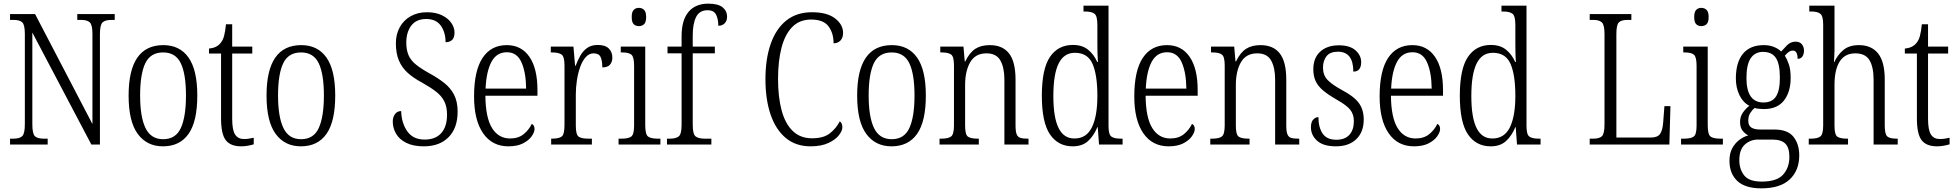

<svg xmlns="http://www.w3.org/2000/svg" viewBox="-20 -791 10713 1051"><path d="M35 0V-32H53Q87 -32 101.5 -45.5Q116 -59 116 -111V-605Q116 -656 101.5 -669Q87 -682 55 -682H35V-714H172L486 -112V-605Q486 -655 471.5 -668.5Q457 -682 425 -682H403V-714H608V-682H589Q556 -682 541.5 -668.5Q527 -655 527 -603V0H480L157 -613V-111Q157 -59 171 -45.5Q185 -32 219 -32H241V0Z M872 10Q784 10 734 -58Q684 -126 684 -268Q684 -544 874 -544Q964 -544 1012 -476Q1060 -408 1060 -268Q1060 -126 1012 -58Q964 10 872 10ZM873 -29Q942 -29 970 -90.5Q998 -152 998 -268Q998 -386 969.5 -445Q941 -504 873 -504Q804 -504 775.5 -445Q747 -386 747 -268Q747 -151 776.5 -90Q806 -29 873 -29Z M1300 10Q1242 10 1216 -23.5Q1190 -57 1190 -143V-498H1124V-525Q1166 -529 1187 -555Q1200 -570 1206.5 -594Q1213 -618 1217 -658H1251V-536H1361V-498H1251V-141Q1251 -79 1267 -54.5Q1283 -30 1315 -30Q1330 -30 1342.5 -32Q1355 -34 1369 -37V-1Q1356 3 1338 6.5Q1320 10 1300 10Z M1627 10Q1539 10 1489 -58Q1439 -126 1439 -268Q1439 -544 1629 -544Q1719 -544 1767 -476Q1815 -408 1815 -268Q1815 -126 1767 -58Q1719 10 1627 10ZM1628 -29Q1697 -29 1725 -90.5Q1753 -152 1753 -268Q1753 -386 1724.5 -445Q1696 -504 1628 -504Q1559 -504 1530.5 -445Q1502 -386 1502 -268Q1502 -151 1531.5 -90Q1561 -29 1628 -29Z M2300 10Q2242 10 2204 -9Q2166 -28 2148 -59Q2130 -90 2130 -126Q2130 -149 2142 -166Q2154 -183 2176 -183Q2178 -116 2210 -71.5Q2242 -27 2304 -27Q2364 -27 2395.5 -62.5Q2427 -98 2427 -163Q2427 -206 2412.5 -235.5Q2398 -265 2368 -288.5Q2338 -312 2290 -339Q2243 -364 2211.5 -392.5Q2180 -421 2163.5 -460Q2147 -499 2147 -554Q2147 -604 2168.5 -642.5Q2190 -681 2228.5 -702.5Q2267 -724 2317 -724Q2365 -724 2399 -707.5Q2433 -691 2450.5 -665.5Q2468 -640 2468 -613Q2468 -585 2455 -572.5Q2442 -560 2419 -560Q2419 -614 2393 -650.5Q2367 -687 2313 -687Q2259 -687 2231.5 -651Q2204 -615 2204 -558Q2204 -517 2216.5 -488.5Q2229 -460 2257 -437.5Q2285 -415 2330 -390Q2376 -365 2411 -337.5Q2446 -310 2465.5 -272.5Q2485 -235 2485 -180Q2485 -90 2435.5 -40Q2386 10 2300 10Z M2763 10Q2674 10 2624.5 -61.5Q2575 -133 2575 -263Q2575 -404 2621.5 -474Q2668 -544 2754 -544Q2834 -544 2878 -480Q2922 -416 2922 -298V-267H2637Q2638 -147 2673.5 -90Q2709 -33 2772 -33Q2818 -33 2847 -57Q2876 -81 2891 -113Q2897 -110 2901.5 -103.5Q2906 -97 2906 -85Q2906 -67 2890 -44.5Q2874 -22 2842.5 -6Q2811 10 2763 10ZM2860 -306Q2859 -395 2834.5 -450Q2810 -505 2755 -505Q2698 -505 2670 -452Q2642 -399 2638 -306Z M2997 0V-32H3002Q3039 -32 3054.5 -43.5Q3070 -55 3070 -106V-433Q3070 -481 3054 -492.5Q3038 -504 3000 -504H2995V-536H3119L3128 -431H3131Q3142 -460 3156.5 -486Q3171 -512 3194 -528.5Q3217 -545 3252 -545Q3293 -545 3312.5 -525.5Q3332 -506 3332 -476Q3332 -452 3319 -437Q3306 -422 3277 -422Q3277 -459 3267.5 -479Q3258 -499 3229 -499Q3205 -499 3186.5 -478.5Q3168 -458 3156 -424.5Q3144 -391 3138 -351.5Q3132 -312 3132 -275V-103Q3132 -54 3147.5 -43Q3163 -32 3200 -32H3220V0Z M3477 -648Q3460 -648 3449 -658.5Q3438 -669 3438 -698Q3438 -726 3449 -737Q3460 -748 3477 -748Q3494 -748 3505.5 -737Q3517 -726 3517 -698Q3517 -669 3505.5 -658.5Q3494 -648 3477 -648ZM3366 0V-32H3382Q3420 -32 3435.5 -43.5Q3451 -55 3451 -103V-431Q3451 -479 3436.5 -491.5Q3422 -504 3386 -504H3378V-536H3512V-106Q3512 -56 3527 -44Q3542 -32 3581 -32H3595V0Z M3631 0V-32H3647Q3680 -32 3695.5 -44.5Q3711 -57 3711 -108V-499H3634V-536H3711V-593Q3711 -681 3749 -726Q3787 -771 3857 -771Q3911 -771 3935.5 -751Q3960 -731 3960 -699Q3960 -677 3947 -663.5Q3934 -650 3912 -650Q3912 -686 3900 -710.5Q3888 -735 3853 -735Q3809 -735 3790.5 -698Q3772 -661 3772 -598V-536H3893V-499H3772V-108Q3772 -57 3787.5 -44.5Q3803 -32 3837 -32H3874V0Z M4417 10Q4336 10 4281 -36Q4226 -82 4198 -164.5Q4170 -247 4170 -358Q4170 -469 4199 -551.5Q4228 -634 4284.5 -679Q4341 -724 4425 -724Q4508 -724 4551.5 -690Q4595 -656 4595 -611Q4595 -584 4580.5 -569Q4566 -554 4543 -554Q4543 -609 4515.5 -646.5Q4488 -684 4420 -684Q4357 -684 4317 -643.5Q4277 -603 4258 -530Q4239 -457 4239 -358Q4239 -260 4258.5 -187Q4278 -114 4319.5 -74Q4361 -34 4425 -34Q4488 -34 4522.5 -61Q4557 -88 4577 -127Q4591 -117 4591 -94Q4591 -75 4572 -50.5Q4553 -26 4514 -8Q4475 10 4417 10Z M4860 10Q4772 10 4722 -58Q4672 -126 4672 -268Q4672 -544 4862 -544Q4952 -544 5000 -476Q5048 -408 5048 -268Q5048 -126 5000 -58Q4952 10 4860 10ZM4861 -29Q4930 -29 4958 -90.5Q4986 -152 4986 -268Q4986 -386 4957.5 -445Q4929 -504 4861 -504Q4792 -504 4763.5 -445Q4735 -386 4735 -268Q4735 -151 4764.5 -90Q4794 -29 4861 -29Z M5123 0V-32H5133Q5171 -32 5186.5 -44Q5202 -56 5202 -105V-433Q5202 -481 5186.5 -492.5Q5171 -504 5135 -504H5127V-536H5254L5261 -455H5264Q5287 -503 5318.5 -523.5Q5350 -544 5398 -544Q5468 -544 5503.5 -498.5Q5539 -453 5539 -355V-105Q5539 -72 5545 -56.5Q5551 -41 5565 -36.5Q5579 -32 5604 -32H5610V0H5478V-355Q5478 -421 5456 -460Q5434 -499 5380 -499Q5319 -499 5291 -450.5Q5263 -402 5263 -326V-102Q5263 -54 5278.5 -43Q5294 -32 5331 -32H5338V0Z M5852 10Q5772 10 5727.5 -55.5Q5683 -121 5683 -267Q5683 -414 5727.5 -479.5Q5772 -545 5853 -545Q5904 -545 5936 -519Q5968 -493 5986 -452H5990Q5988 -476 5987.5 -502.5Q5987 -529 5987 -555V-654Q5987 -704 5971 -716Q5955 -728 5920 -728H5911V-760H6048V-101Q6048 -55 6063.5 -43.5Q6079 -32 6115 -32H6125V0H5996L5989 -95H5987Q5967 -47 5935.5 -18.5Q5904 10 5852 10ZM5862 -33Q5927 -33 5957 -94Q5987 -155 5987 -266Q5987 -381 5960.5 -441.5Q5934 -502 5864 -502Q5804 -502 5775 -443.5Q5746 -385 5746 -265Q5746 -147 5775 -89.5Q5804 -32 5862 -33Z M6377 10Q6288 10 6238.5 -61.5Q6189 -133 6189 -263Q6189 -404 6235.5 -474Q6282 -544 6368 -544Q6448 -544 6492 -480Q6536 -416 6536 -298V-267H6251Q6252 -147 6287.5 -90Q6323 -33 6386 -33Q6432 -33 6461 -57Q6490 -81 6505 -113Q6511 -110 6515.5 -103.5Q6520 -97 6520 -85Q6520 -67 6504 -44.5Q6488 -22 6456.5 -6Q6425 10 6377 10ZM6474 -306Q6473 -395 6448.5 -450Q6424 -505 6369 -505Q6312 -505 6284 -452Q6256 -399 6252 -306Z M6605 0V-32H6615Q6653 -32 6668.5 -44Q6684 -56 6684 -105V-433Q6684 -481 6668.5 -492.5Q6653 -504 6617 -504H6609V-536H6736L6743 -455H6746Q6769 -503 6800.5 -523.5Q6832 -544 6880 -544Q6950 -544 6985.5 -498.5Q7021 -453 7021 -355V-105Q7021 -72 7027 -56.5Q7033 -41 7047 -36.5Q7061 -32 7086 -32H7092V0H6960V-355Q6960 -421 6938 -460Q6916 -499 6862 -499Q6801 -499 6773 -450.5Q6745 -402 6745 -326V-102Q6745 -54 6760.5 -43Q6776 -32 6813 -32H6820V0Z M7293 10Q7224 10 7190 -20.5Q7156 -51 7156 -94Q7156 -124 7169 -137Q7182 -150 7197 -150Q7197 -94 7220 -60Q7243 -26 7295 -26Q7342 -26 7366.5 -53Q7391 -80 7391 -128Q7391 -164 7372 -189Q7353 -214 7298 -245Q7251 -272 7223 -295.5Q7195 -319 7182 -346.5Q7169 -374 7169 -412Q7169 -474 7207 -508.5Q7245 -543 7309 -543Q7369 -543 7400 -515.5Q7431 -488 7431 -451Q7431 -399 7388 -399Q7388 -508 7304 -508Q7261 -508 7241.5 -483.5Q7222 -459 7222 -421Q7222 -380 7246.5 -354Q7271 -328 7326 -298Q7391 -264 7418 -227.5Q7445 -191 7445 -137Q7445 -68 7404 -29Q7363 10 7293 10Z M7720 10Q7631 10 7581.5 -61.5Q7532 -133 7532 -263Q7532 -404 7578.5 -474Q7625 -544 7711 -544Q7791 -544 7835 -480Q7879 -416 7879 -298V-267H7594Q7595 -147 7630.5 -90Q7666 -33 7729 -33Q7775 -33 7804 -57Q7833 -81 7848 -113Q7854 -110 7858.5 -103.5Q7863 -97 7863 -85Q7863 -67 7847 -44.5Q7831 -22 7799.5 -6Q7768 10 7720 10ZM7817 -306Q7816 -395 7791.5 -450Q7767 -505 7712 -505Q7655 -505 7627 -452Q7599 -399 7595 -306Z M8140 10Q8060 10 8015.5 -55.5Q7971 -121 7971 -267Q7971 -414 8015.5 -479.5Q8060 -545 8141 -545Q8192 -545 8224 -519Q8256 -493 8274 -452H8278Q8276 -476 8275.5 -502.5Q8275 -529 8275 -555V-654Q8275 -704 8259 -716Q8243 -728 8208 -728H8199V-760H8336V-101Q8336 -55 8351.5 -43.5Q8367 -32 8403 -32H8413V0H8284L8277 -95H8275Q8255 -47 8223.5 -18.5Q8192 10 8140 10ZM8150 -33Q8215 -33 8245 -94Q8275 -155 8275 -266Q8275 -381 8248.5 -441.5Q8222 -502 8152 -502Q8092 -502 8063 -443.5Q8034 -385 8034 -265Q8034 -147 8063 -89.5Q8092 -32 8150 -33Z M8682 0V-32H8703Q8735 -32 8749 -45.5Q8763 -59 8763 -110V-604Q8763 -655 8748.5 -668.5Q8734 -682 8702 -682H8682V-714H8910V-682H8889Q8855 -682 8841.5 -668.5Q8828 -655 8828 -606V-38H9016Q9054 -38 9067.5 -58.5Q9081 -79 9084 -119L9091 -210H9124L9118 0Z M9293 -648Q9276 -648 9265 -658.5Q9254 -669 9254 -698Q9254 -726 9265 -737Q9276 -748 9293 -748Q9310 -748 9321.5 -737Q9333 -726 9333 -698Q9333 -669 9321.5 -658.5Q9310 -648 9293 -648ZM9182 0V-32H9198Q9236 -32 9251.5 -43.5Q9267 -55 9267 -103V-431Q9267 -479 9252.5 -491.5Q9238 -504 9202 -504H9194V-536H9328V-106Q9328 -56 9343 -44Q9358 -32 9397 -32H9411V0Z M9621 240Q9533 240 9490 199.5Q9447 159 9447 89Q9447 48 9462.5 20Q9478 -8 9501.5 -25.5Q9525 -43 9550 -50Q9533 -58 9519 -75.5Q9505 -93 9505 -123Q9505 -152 9520 -174Q9535 -196 9556 -212Q9521 -230 9501.5 -270.5Q9482 -311 9482 -361Q9482 -450 9521 -497Q9560 -544 9635 -544Q9666 -544 9690.5 -534Q9715 -524 9730 -509Q9743 -524 9762.5 -543.5Q9782 -563 9809 -563Q9832 -563 9843.5 -548.5Q9855 -534 9855 -514Q9855 -495 9846.5 -482Q9838 -469 9820 -469Q9820 -490 9814 -502Q9808 -514 9794 -514Q9782 -514 9772 -507Q9762 -500 9750 -486Q9763 -466 9772.5 -437.5Q9782 -409 9782 -364Q9782 -288 9745.5 -241Q9709 -194 9635 -194Q9625 -194 9609 -195.5Q9593 -197 9585 -200Q9571 -189 9560.5 -172Q9550 -155 9550 -130Q9550 -104 9566.5 -93Q9583 -82 9615 -82H9692Q9766 -82 9797.5 -42Q9829 -2 9829 59Q9829 142 9777 191Q9725 240 9621 240ZM9633 -230Q9680 -230 9701.5 -262.5Q9723 -295 9723 -365Q9723 -441 9701 -474Q9679 -507 9631 -507Q9587 -507 9563.5 -472.5Q9540 -438 9540 -364Q9540 -230 9633 -230ZM9623 203Q9707 203 9741 164.5Q9775 126 9775 68Q9775 17 9752.5 -5Q9730 -27 9681 -27H9603Q9562 -27 9531.5 0Q9501 27 9501 86Q9501 135 9527.5 169Q9554 203 9623 203Z M9881 0V-32H9892Q9929 -32 9944.5 -44Q9960 -56 9960 -105V-656Q9960 -704 9944 -716Q9928 -728 9896 -728H9884V-760H10022V-514Q10022 -496 10020.5 -477Q10019 -458 10019 -451H10021Q10037 -488 10069 -516Q10101 -544 10156 -544Q10224 -544 10260.5 -498.5Q10297 -453 10297 -356V-105Q10297 -56 10311 -44Q10325 -32 10362 -32H10368V0H10236V-354Q10236 -424 10213.5 -461.5Q10191 -499 10136 -499Q10079 -499 10050.5 -454.5Q10022 -410 10022 -326V-102Q10022 -54 10037.5 -43Q10053 -32 10090 -32H10096V0Z M10583 10Q10525 10 10499 -23.5Q10473 -57 10473 -143V-498H10407V-525Q10449 -529 10470 -555Q10483 -570 10489.5 -594Q10496 -618 10500 -658H10534V-536H10644V-498H10534V-141Q10534 -79 10550 -54.5Q10566 -30 10598 -30Q10613 -30 10625.5 -32Q10638 -34 10652 -37V-1Q10639 3 10621 6.5Q10603 10 10583 10Z"/></svg>

Font: Noto Serif Condensed Light
Style: Regular
Weight: 300
Width: 3
Designer: Monotype Design Team
Foundry: Monotype Imaging Inc.
Version: Version 2.013